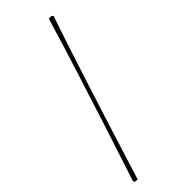

<svg xmlns="http://www.w3.org/2000/svg" viewBox="-267 -738 899 899"><g transform="rotate(-45 183.0 -288.0)"><path d="M30 125 23 117Q66 -14 110.5 -152Q155 -290 199 -429Q243 -568 283 -701H301L308 -694Q284 -625 257 -542.5Q230 -460 201.5 -371.5Q173 -283 145 -194.5Q117 -106 91.5 -24.5Q66 57 45 125Z"/></g></svg>

Font: Labrada ExtraLight
Style: Regular
Weight: 200
Designer: Mercedes Jáuregui
Foundry: Omnibus-Type Team
Version: Version 1.000; ttfautohint (v1.8.4.7-5d5b)